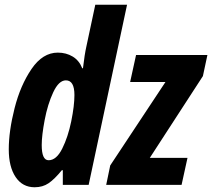

<svg xmlns="http://www.w3.org/2000/svg" viewBox="-20 -780 895 810"><path d="M17 -150Q17 -227 41.5 -323.5Q66 -420 113 -489Q160 -558 224 -558Q259 -558 286.5 -541.5Q314 -525 327 -492H330Q337 -551 344 -582L382 -760H516L354 0H245V-62H241Q210 -24 185 -7Q160 10 126 10Q75 10 46 -33Q17 -76 17 -150ZM294 -379Q294 -441 258 -441Q228 -441 204.5 -390.5Q181 -340 168.5 -274Q156 -208 156 -168Q156 -104 185 -104Q218 -104 242.5 -153Q267 -202 280.5 -268Q294 -334 294 -379ZM445 -82 678 -434H529L554 -548H855L836 -459L612 -114H771L746 0H428Z"/></svg>

Font: Noto Sans Display Ex Bold Cond
Style: Italic
Weight: 800
Width: 3
Italic angle: -12°
Designer: Monotype Design team
Foundry: Monotype Imaging Inc.
Version: Version 1.000